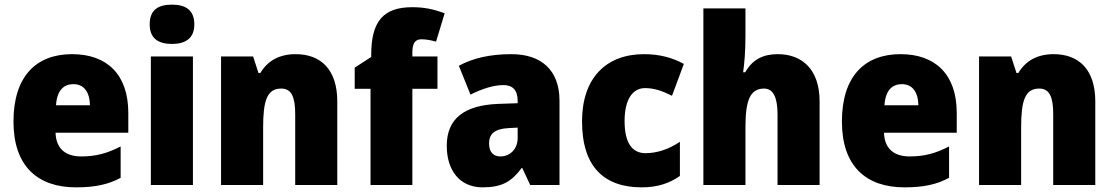

<svg xmlns="http://www.w3.org/2000/svg" viewBox="-20 -796 4790 826"><path d="M290 -563C135 -563 38 -467 38 -273C38 -81 142 10 307 10C391 10 447 -3 499 -31V-166C441 -136 392 -123 330 -123C257 -123 221 -161 219 -225H532V-310C532 -476 440 -563 290 -563ZM296 -434C341 -434 366 -400 367 -343H221C225 -408 255 -434 296 -434Z M720 -776C662 -776 624 -755 624 -691C624 -629 663 -607 720 -607C775 -607 816 -629 816 -691C816 -755 776 -776 720 -776ZM810 -553H629V0H810Z M1252 -563C1181 -563 1131 -534 1100 -482H1092L1069 -553H931V0H1112V-246C1112 -362 1128 -415 1190 -415C1235 -415 1250 -377 1250 -304V0H1431V-360C1431 -497 1360 -563 1252 -563Z M1862 -414V-553H1754V-570C1754 -610 1766 -627 1793 -627C1816 -627 1837 -622 1856 -617L1893 -739C1843 -757 1805 -765 1753 -765C1629 -765 1577 -704 1577 -560V-551L1506 -505V-414H1574V0H1754V-414Z M2180 -563C2089 -563 2014 -546 1954 -513L2004 -389C2056 -415 2105 -430 2145 -430C2184 -430 2207 -410 2207 -362V-352L2122 -349C1979 -343 1902 -287 1902 -169C1902 -59 1961 10 2056 10C2140 10 2181 -15 2224 -73H2227L2261 0H2387V-363C2387 -494 2309 -563 2180 -563ZM2169 -245 2207 -247V-202C2207 -155 2174 -123 2133 -123C2103 -123 2084 -141 2084 -179C2084 -220 2108 -242 2169 -245Z M2741 10C2809 10 2861 -8 2905 -39V-186C2859 -155 2808 -137 2757 -137C2702 -137 2667 -178 2667 -275C2667 -369 2702 -417 2755 -417C2794 -417 2829 -405 2871 -384L2922 -521C2873 -548 2817 -563 2751 -563C2587 -563 2484 -460 2484 -274C2484 -77 2580 10 2741 10Z M3187 -641V-760H3006V0H3187V-247C3187 -358 3204 -415 3267 -415C3306 -415 3325 -378 3325 -304V0H3506V-360C3506 -498 3430 -563 3326 -563C3263 -563 3217 -540 3186 -485H3177C3182 -520 3187 -572 3187 -641Z M3854 -563C3699 -563 3602 -467 3602 -273C3602 -81 3706 10 3871 10C3955 10 4011 -3 4063 -31V-166C4005 -136 3956 -123 3894 -123C3821 -123 3785 -161 3783 -225H4096V-310C4096 -476 4004 -563 3854 -563ZM3860 -434C3905 -434 3930 -400 3931 -343H3785C3789 -408 3819 -434 3860 -434Z M4513 -563C4442 -563 4392 -534 4361 -482H4353L4330 -553H4192V0H4373V-246C4373 -362 4389 -415 4451 -415C4496 -415 4511 -377 4511 -304V0H4692V-360C4692 -497 4621 -563 4513 -563Z"/></svg>

Font: Noto Sans Telugu SemiCondensed Black
Style: Regular
Weight: 900
Width: 4
Designer: Jelle Bosma - Monotype Design Team
Foundry: Monotype Imaging Inc.
Version: Version 2.005